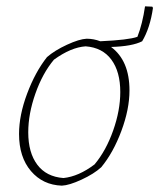

<svg xmlns="http://www.w3.org/2000/svg" viewBox="-20 -579 502 605"><path d="M175 6Q115 4 77.5 -40Q40 -84 40 -157Q40 -216 65.5 -284Q91 -352 128 -399Q152 -420 191 -438Q230 -456 253 -457Q275 -457 296 -449Q385 -453 413 -463Q429 -504 437 -559L460 -558L462 -554Q453 -491 428 -449Q397 -433 330 -431Q388 -388 388 -294Q388 -235 362.5 -166.5Q337 -98 299 -52Q276 -31 237 -13Q198 5 175 6ZM180 -18Q228 -23 278 -61Q314 -104 336.5 -167.5Q359 -231 359 -289Q359 -353 331 -391Q303 -429 250 -433Q204 -430 150 -391Q114 -348 91.5 -284Q69 -220 69 -162Q69 -98 97.5 -60Q126 -22 180 -18Z"/></svg>

Font: Albura ExtraLight
Style: Italic
Weight: 156
Italic angle: -7°
Designer: Mercedes Jáuregui
Foundry: Omnibus-Type Team
Version: Version 1.000